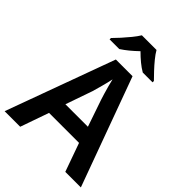

<svg xmlns="http://www.w3.org/2000/svg" viewBox="-262 -1067 1195 1195"><g transform="rotate(45 336.0 -469.0)"><path d="M534 0 467 -188H203L137 0H0L262 -717H409L671 0ZM374 -476Q370 -488 362 -514.5Q354 -541 346.5 -569Q339 -597 335 -615Q328 -581 317 -540.5Q306 -500 299 -476L237 -298H435ZM399 -938Q412 -915 434.5 -887.5Q457 -860 481.5 -834Q506 -808 524 -790V-778H438Q412 -793 386 -814.5Q360 -836 334 -862Q307 -836 282 -815.5Q257 -795 231 -778H146V-790Q165 -809 188.5 -835Q212 -861 234 -888Q256 -915 270 -938Z"/></g></svg>

Font: Noto Sans Lao Looped SemiBold
Style: Regular
Weight: 600
Designer: Mark Frömberg, Ben Mitchell
Foundry: The Fontpad Ltd
Version: Version 1.002; ttfautohint (v1.8.4.7-5d5b)